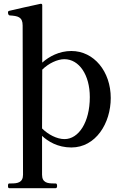

<svg xmlns="http://www.w3.org/2000/svg" viewBox="-20 -761 647 1009"><path d="M355 -493C291 -493 238 -464 202 -432V-734C202 -739 199 -742 193 -741C159 -734 39 -707 28 -704C23 -702 22 -700 22 -696C22 -691 23 -681 31 -680C73 -677 99 -673 99 -627L101 157C101 199 71 203 40 203H29C23 203 22 208 22 216C22 223 23 228 29 228H272C278 228 280 223 280 216C280 208 278 203 272 203H261C230 203 201 199 201 157V-47C232 -18 283 14 355 14C483 14 562 -113 562 -246C562 -385 474 -493 355 -493ZM319 -30C279 -30 233 -54 201 -86L202 -395C235 -428 282 -450 318 -450C396 -450 452 -367 452 -251C452 -118 393 -30 319 -30Z"/></svg>

Font: Shippori Mincho OTF SemiBold
Style: Regular
Weight: 600
Designer: FONTDASU
Foundry: FONTDASU / Google Inc. / but / Adobe
Version: Version 3.300;hotconv 1.0.109;makeotfexe 2.5.65596